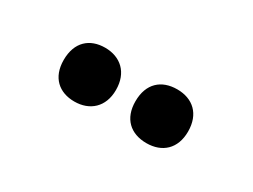

<svg xmlns="http://www.w3.org/2000/svg" viewBox="-28 -955 574 436"><g transform="rotate(30 259.0 -737.5)"><path d="M95 -737C95 -691 123 -667 163 -667C203 -667 232 -692 232 -737C232 -783 203 -808 163 -808C123 -808 95 -784 95 -737ZM283 -737C283 -692 310 -667 352 -667C393 -667 421 -692 421 -737C421 -783 393 -808 352 -808C311 -808 283 -784 283 -737Z"/></g></svg>

Font: Noto Sans Tamil UI Condensed ExtraBold
Style: Regular
Weight: 800
Width: 3
Designer: Jelle Bosma - Monotype Design Team
Foundry: Monotype Imaging Inc.
Version: Version 2.004